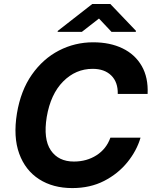

<svg xmlns="http://www.w3.org/2000/svg" viewBox="-20 -954 792 984"><path d="M736.5 -472.7H583.5Q584.9 -533 550.2 -567.1Q515.6 -601.2 454.9 -601.2Q367.9 -601.2 303.6 -536.4Q239.3 -471.6 219.5 -354.4Q201.3 -241.1 240.4 -183.6Q279.5 -126.1 358.7 -126.1Q424.4 -126.1 474.8 -158.4Q525.2 -190.7 545.8 -248.6H700.3Q680.8 -181.8 633 -122.7Q585.2 -63.6 513.7 -26.8Q442.1 9.9 350.5 9.9Q251.4 9.9 180.6 -35.5Q109.7 -81 78.5 -166.5Q47.2 -252.1 66.8 -372.9Q86.3 -490.1 143.3 -571.4Q200.3 -652.7 282.1 -695Q364 -737.2 457.4 -737.2Q544 -737.2 608.1 -706.1Q672.2 -675.1 706.3 -615.9Q740.4 -556.8 736.5 -472.7ZM399.7 -790.8 487.3 -859 551.4 -790.8H675.7L677 -795.8L545.4 -933.6H453L276.4 -795.8L275.1 -790.8Z"/></svg>

Font: Inter UI
Style: Bold Italic
Weight: 700
Italic angle: 9.39999°
Designer: Rasmus Andersson
Foundry: rsms
Version: 3.2;8d6f07862